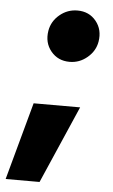

<svg xmlns="http://www.w3.org/2000/svg" viewBox="-92 -540 439 749"><g transform="rotate(5 128.0 -165.5)"><path d="M-41 174.3 42 -129.4H224.1L91.8 174.3ZM167.5 -302.7Q121.6 -302.7 94.2 -336.2Q66.9 -369.6 74.7 -416.5Q81.1 -454.1 111.6 -479.5Q142.1 -504.9 181.2 -504.9Q227.1 -504.9 254.2 -471.4Q281.2 -438 273.4 -391.1Q267.1 -354 236.6 -328.4Q206.1 -302.7 167.5 -302.7Z"/></g></svg>

Font: Inter 28pt Black
Style: Italic
Weight: 900
Italic angle: -9.3988°
Designer: Rasmus Andersson
Foundry: rsms
Version: Version 4.001;git-66647c0bb